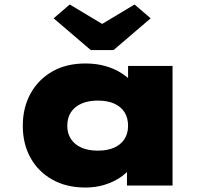

<svg xmlns="http://www.w3.org/2000/svg" viewBox="-20 -830 944 859"><path d="M362 9Q277 9 214 -26.5Q151 -62 116.5 -124Q82 -186 82 -267Q82 -349 117 -412Q152 -475 214.5 -510.5Q277 -546 362 -546Q410 -546 449.5 -535Q489 -524 519 -505.5Q549 -487 569.5 -465Q590 -443 599 -422L553 -417V-535H752V0H548V-144L591 -130Q585 -104 565 -79Q545 -54 515.5 -34.5Q486 -15 447 -3Q408 9 362 9ZM418 -156Q461 -156 491 -169.5Q521 -183 537 -208Q553 -233 553 -267Q553 -303 537 -328Q521 -353 491 -366.5Q461 -380 418 -380Q375 -380 344.5 -366.5Q314 -353 297.5 -328Q281 -303 281 -267Q281 -233 297.5 -208Q314 -183 344.5 -169.5Q375 -156 418 -156ZM386 -606 220 -748 292 -810 452 -714H422L582 -810L654 -748L488 -606Z"/></svg>

Font: Lexend Mega Black
Style: Regular
Weight: 900
Version: Version 1.007